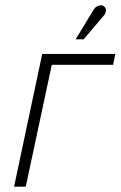

<svg xmlns="http://www.w3.org/2000/svg" viewBox="-20 -703 454 723"><path d="M368 -641Q375 -648 377.5 -655Q380 -662 378.5 -669Q377 -676 370 -680Q365 -684 357.5 -683Q350 -682 343 -677.5Q336 -673 331 -664L265 -555H295ZM139 -500 33 0H77L175 -459H406L414 -500Z"/></svg>

Font: Advent Pro Light
Style: Italic
Weight: 300
Italic angle: -12°
Version: Version 3.000